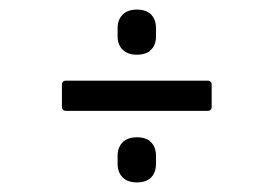

<svg xmlns="http://www.w3.org/2000/svg" viewBox="-20 -500 529 400"><path d="M118 -269Q109 -269 109 -278V-323Q109 -332 118 -332H412Q421 -332 421 -323V-278Q421 -269 412 -269ZM265 -120Q246 -120 235.5 -130.5Q225 -141 225 -159V-175Q225 -193 235.5 -203.5Q246 -214 265 -214Q285 -214 295 -203.5Q305 -193 305 -175V-159Q305 -141 295 -130.5Q285 -120 265 -120ZM265 -386Q246 -386 235.5 -396.5Q225 -407 225 -424V-441Q225 -459 235.5 -469.5Q246 -480 265 -480Q285 -480 295 -469.5Q305 -459 305 -441V-424Q305 -407 295 -396.5Q285 -386 265 -386Z"/></svg>

Font: Sofia Sans Condensed
Style: Italic
Weight: 400
Italic angle: -9°
Designer: Botio Nikoltchev, Ani Petrova
Foundry: lettersoup
Version: Version 4.101